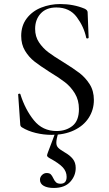

<svg xmlns="http://www.w3.org/2000/svg" viewBox="-20 -656 539 951"><path d="M294 -348Q344 -317 373.5 -294.5Q403 -272 424 -239Q445 -206 445 -161Q445 -112 419.5 -72.5Q394 -33 346.5 -10.5Q299 12 236 12Q196 12 157 2.5Q118 -7 89 -25Q84 -28 82 -32Q80 -36 80 -44L70 -187Q69 -191 74.5 -192Q80 -193 81 -189Q105 -113 148 -60Q191 -7 260 -7Q307 -7 339 -32.5Q371 -58 371 -116Q371 -160 351 -193Q331 -226 302 -248.5Q273 -271 225 -300Q178 -330 150.5 -351.5Q123 -373 104 -404.5Q85 -436 85 -478Q85 -529 112.5 -565Q140 -601 184.5 -618.5Q229 -636 278 -636Q344 -636 399 -613Q414 -606 414 -595L419 -470Q419 -466 413.5 -465.5Q408 -465 407 -469Q396 -523 360.5 -571Q325 -619 259 -619Q209 -619 181.5 -589Q154 -559 154 -513Q154 -475 173 -446.5Q192 -418 219 -397.5Q246 -377 294 -348ZM259 51Q259 66 268 75.5Q277 85 301 99Q326 113 340.5 131Q355 149 355 176Q355 215 327.5 245Q300 275 246 275Q215 275 196.5 264.5Q178 254 178 234Q178 221 188 211Q198 201 211 201Q225 201 231.5 207.5Q238 214 244 227Q250 240 257.5 247Q265 254 280 254Q310 254 310 220Q310 194 291.5 173.5Q273 153 225 127Q213 120 213 114Q213 110 218 97Q238 44 243 31L254 1L269 2Q259 33 259 51Z"/></svg>

Font: Cormorant Unicase Medium
Style: Regular
Weight: 500
Designer: Christian Thalmann (Catharsis Fonts)
Foundry: Catharsis Fonts
Version: Version 4.000